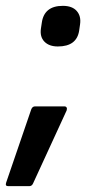

<svg xmlns="http://www.w3.org/2000/svg" viewBox="-59 -497 307 657"><path d="M139 -338Q109 -338 93 -354.5Q77 -371 81 -399L84 -419Q92 -477 156 -477Q188 -477 203.5 -459.5Q219 -442 215 -414L212 -393Q204 -338 139 -338ZM-31 140Q-42 140 -38 128L48 -123Q52 -133 61 -133H161Q167 -133 169 -129Q171 -125 169 -119L54 131Q50 140 41 140Z"/></svg>

Font: Sofia Sans Condensed
Style: Bold Italic
Weight: 700
Italic angle: -9°
Version: Version 4.100